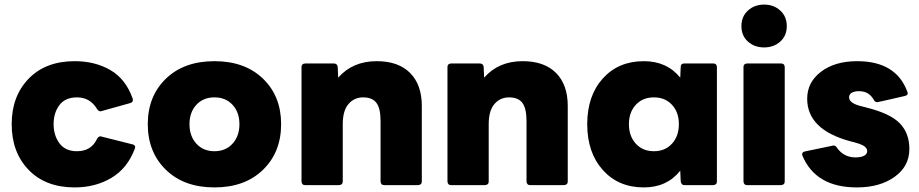

<svg xmlns="http://www.w3.org/2000/svg" viewBox="-20 -808 4009 838"><path d="M306 10Q179 10 105 -66.5Q31 -143 31 -266Q31 -388 105 -464.5Q179 -541 306 -541Q395 -541 462 -502Q529 -463 559 -378L560 -372Q560 -361 548 -358L419 -322Q410 -322 403 -333Q373 -383 316 -383Q265 -383 239.5 -349.5Q214 -316 214 -266Q214 -217 239.5 -182.5Q265 -148 316 -148Q378 -148 403 -201Q409 -213 419 -213L558 -178Q570 -175 570 -166Q570 -162 568 -158Q536 -73 466 -31.5Q396 10 306 10Z M916 10Q783 10 704 -67Q625 -144 625 -266Q625 -388 704 -464.5Q783 -541 916 -541Q1049 -541 1128 -464.5Q1207 -388 1207 -266Q1207 -144 1128 -67Q1049 10 916 10ZM916 -148Q965 -148 995 -181Q1025 -214 1025 -266Q1025 -318 995 -350.5Q965 -383 916 -383Q867 -383 837 -350.5Q807 -318 807 -266Q807 -214 837 -181Q867 -148 916 -148Z M1805 0H1657Q1642 0 1641 -16V-279Q1641 -335 1623 -359Q1605 -383 1565 -383Q1526 -383 1501 -354Q1476 -325 1476 -266V-16Q1476 -1 1460 0H1312Q1297 0 1296 -16V-516Q1296 -530 1312 -531H1437Q1452 -531 1454 -516L1456 -469Q1519 -541 1624 -541Q1719 -541 1770 -489.5Q1821 -438 1821 -346V-16Q1821 -1 1805 0Z M2442 0H2294Q2279 0 2278 -16V-279Q2278 -335 2260 -359Q2242 -383 2202 -383Q2163 -383 2138 -354Q2113 -325 2113 -266V-16Q2113 -1 2097 0H1949Q1934 0 1933 -16V-516Q1933 -530 1949 -531H2074Q2089 -531 2091 -516L2093 -469Q2156 -541 2261 -541Q2356 -541 2407 -489.5Q2458 -438 2458 -346V-16Q2458 -1 2442 0Z M2790 10Q2679 10 2611 -66Q2543 -142 2543 -266Q2543 -390 2611 -465.5Q2679 -541 2790 -541Q2891 -541 2949 -469L2951 -516Q2951 -531 2967 -531H3093Q3108 -531 3109 -516V-16Q3109 -1 3093 0H2967Q2954 0 2951 -16L2949 -63Q2891 10 2790 10ZM2834 -148Q2883 -148 2913 -181Q2943 -214 2943 -266Q2943 -318 2913 -350.5Q2883 -383 2834 -383Q2785 -383 2755 -350.5Q2725 -318 2725 -266Q2725 -214 2755 -181Q2785 -148 2834 -148Z M3315 -601Q3273 -601 3244.5 -626.5Q3216 -652 3216 -694Q3216 -736 3244.5 -762Q3273 -788 3315 -788Q3357 -788 3385.5 -762Q3414 -736 3414 -694Q3414 -652 3385.5 -626.5Q3357 -601 3315 -601ZM3389 0H3241Q3226 0 3225 -16V-516Q3225 -530 3241 -531H3389Q3404 -531 3405 -516V-16Q3405 -1 3389 0Z M3720 10Q3540 10 3482 -129L3481 -135Q3481 -144 3493 -147L3618 -173Q3627 -173 3633 -163Q3663 -121 3714 -121Q3737 -121 3751 -128Q3765 -135 3765 -149Q3765 -160 3752 -170Q3739 -180 3689 -192Q3503 -243 3503 -377Q3503 -449 3563.5 -495Q3624 -541 3721 -541Q3891 -541 3940 -408L3942 -401Q3942 -392 3929 -389Q3812 -362 3809 -362Q3799 -362 3794 -372Q3783 -391 3767.5 -400.5Q3752 -410 3728 -410Q3710 -410 3698 -403.5Q3686 -397 3686 -383Q3686 -356 3745 -343L3764 -338Q3867 -312 3908 -269Q3949 -226 3949 -158Q3949 -82 3884.5 -36Q3820 10 3720 10Z"/></svg>

Font: YamahaIndonesia935. App XBold
Style: Regular
Weight: 800
Designer: Dalton Maag Ltd
Foundry: Dalton Maag Ltd
Version: Version 1.002; January 01, 2024; Regular/Italic